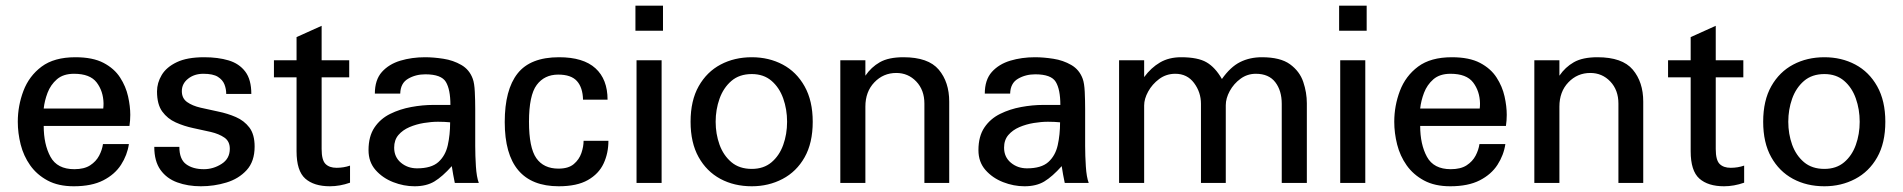

<svg xmlns="http://www.w3.org/2000/svg" viewBox="-20 -648 6739 680"><path d="M345.7 -263.7H134.8Q137.7 -291 148.4 -319.3Q159.2 -347.7 181.6 -367.2Q204.1 -386.7 242.2 -386.7Q298.8 -386.7 322.3 -356Q345.7 -325.2 346.7 -282.2Q346.7 -271.5 345.7 -263.7ZM436.5 -137.7H344.7Q341.8 -117.2 331.1 -96.7Q320.3 -76.2 299.3 -62.5Q278.3 -48.8 243.2 -48.8Q182.6 -48.8 158.7 -92.8Q134.8 -136.7 134.8 -202.1H438.5Q441.4 -221.7 441.4 -241.2Q441.4 -271.5 433.6 -306.6Q425.8 -341.8 405.3 -373.5Q384.8 -405.3 346.7 -425.3Q308.6 -445.3 247.1 -445.3Q171.9 -445.3 127.4 -412.1Q83 -378.9 63 -326.2Q43 -273.4 43 -216.8Q43 -176.8 53.2 -136.2Q63.5 -95.7 86.9 -62.5Q110.4 -29.3 148.4 -8.8Q186.5 11.7 241.2 11.7Q304.7 11.7 345.7 -9.3Q386.7 -30.3 408.7 -64.5Q430.7 -98.6 436.5 -137.7Z M881.8 -128.9Q881.8 -171.9 863.3 -196.3Q844.7 -220.7 815.4 -233.4Q786.1 -246.1 752.9 -252.9Q719.7 -259.8 690.4 -266.6Q661.1 -273.4 642.6 -286.6Q624 -299.8 624 -325.2Q624 -351.6 646 -369.1Q668 -386.7 700.2 -386.7Q734.4 -386.7 751.5 -376Q768.6 -365.2 774.9 -349.1Q781.2 -333 781.2 -315.4H870.1Q870.1 -366.2 848.6 -394.5Q827.1 -422.9 789.6 -434.1Q752 -445.3 703.1 -445.3Q642.6 -445.3 606 -427.7Q569.3 -410.2 552.7 -382.3Q536.1 -354.5 536.1 -324.2Q536.1 -278.3 554.7 -252.9Q573.2 -227.5 602.5 -214.4Q631.8 -201.2 664.6 -194.3Q697.3 -187.5 726.6 -180.7Q755.9 -173.8 774.9 -160.6Q793.9 -147.5 793.9 -121.1Q793.9 -85.9 764.6 -67.4Q735.4 -48.8 702.1 -48.8Q663.1 -48.8 639.2 -66.4Q615.2 -84 615.2 -127.9H526.4Q526.4 -77.1 548.3 -46.4Q570.3 -15.6 607.9 -2Q645.5 11.7 691.4 11.7Q738.3 11.7 781.7 -1.5Q825.2 -14.6 853.5 -45.4Q881.8 -76.2 881.8 -128.9Z M1219.7 -1V-61.5Q1197.3 -53.7 1171.9 -53.7Q1146.5 -53.7 1132.8 -67.4Q1119.1 -81.1 1119.1 -120.1V-374H1216.8V-434.6H1119.1V-556.6L1030.3 -516.6V-434.6H950.2V-374H1030.3V-112.3Q1030.3 -43 1061 -15.6Q1091.8 11.7 1148.4 11.7Q1183.6 11.7 1219.7 -1Z M1574.2 -214.8Q1574.2 -170.9 1565.9 -133.8Q1557.6 -96.7 1532.7 -74.2Q1507.8 -51.8 1457 -51.8Q1423.8 -51.8 1399.9 -71.8Q1376 -91.8 1376 -125Q1376 -152.3 1391.1 -169.9Q1406.2 -187.5 1430.2 -197.8Q1454.1 -208 1481 -212.4Q1507.8 -216.8 1531.2 -216.8Q1541 -216.8 1553.7 -216.3Q1566.4 -215.8 1574.2 -214.8ZM1675.8 0Q1668 -20.5 1665.5 -58.6Q1663.1 -96.7 1663.1 -130.9V-261.7Q1663.1 -292 1661.6 -322.8Q1660.2 -353.5 1654.3 -369.1Q1642.6 -401.4 1613.8 -418Q1585 -434.6 1550.3 -439.9Q1515.6 -445.3 1485.4 -445.3Q1438.5 -445.3 1397.9 -433.1Q1357.4 -420.9 1332.5 -393.1Q1307.6 -365.2 1307.6 -316.4H1397.5Q1398.4 -353.5 1425.3 -369.1Q1452.1 -384.8 1486.3 -384.8Q1543 -384.8 1559.1 -357.9Q1575.2 -331.1 1575.2 -276.4H1514.6Q1476.6 -276.4 1436.5 -269Q1396.5 -261.7 1361.8 -244.6Q1327.1 -227.5 1306.2 -196.3Q1285.2 -165 1285.2 -116.2Q1285.2 -74.2 1310.1 -45.9Q1335 -17.6 1372.6 -2.9Q1410.2 11.7 1448.2 11.7Q1490.2 11.7 1518.6 -5.4Q1546.9 -22.5 1580.1 -59.6Q1582 -44.9 1585 -29.8Q1587.9 -14.6 1590.8 0Z M1959 11.7Q1767.6 11.7 1767.6 -215.8Q1767.6 -330.1 1813 -387.7Q1858.4 -445.3 1960 -445.3Q2045.9 -445.3 2088.9 -406.2Q2131.8 -367.2 2131.8 -294.9Q2110.4 -294.9 2088.4 -294.9Q2066.4 -294.9 2044.9 -294.9Q2043.9 -337.9 2023.4 -360.8Q2002.9 -383.8 1957 -383.8Q1908.2 -383.8 1880.9 -347.2Q1853.5 -310.5 1853.5 -216.8Q1853.5 -125 1879.4 -87.9Q1905.3 -50.8 1958 -50.8Q1993.2 -50.8 2012.2 -66.9Q2031.2 -83 2039.1 -106Q2046.9 -128.9 2046.9 -149.4Q2069.3 -149.4 2091.3 -149.4Q2113.3 -149.4 2134.8 -149.4Q2134.8 -105.5 2117.7 -68.8Q2100.6 -32.2 2062 -10.3Q2023.4 11.7 1959 11.7Z M2323.2 0V-434.6H2234.4V0ZM2328.1 -539.1V-627.9H2230.5V-539.1Z M2767.6 -216.8Q2767.6 -172.9 2753.9 -134.8Q2740.2 -96.7 2712.4 -73.2Q2684.6 -49.8 2642.6 -49.8Q2598.6 -49.8 2570.3 -73.7Q2542 -97.7 2528.3 -135.7Q2514.6 -173.8 2514.6 -216.8Q2514.6 -259.8 2528.3 -298.3Q2542 -336.9 2570.3 -361.3Q2598.6 -385.7 2642.6 -385.7Q2684.6 -385.7 2712.4 -361.8Q2740.2 -337.9 2753.9 -299.3Q2767.6 -260.7 2767.6 -216.8ZM2858.4 -216.8Q2858.4 -291 2829.6 -342.3Q2800.8 -393.6 2752 -419.4Q2703.1 -445.3 2642.6 -445.3Q2581.1 -445.3 2532.2 -419.4Q2483.4 -393.6 2454.6 -342.8Q2425.8 -292 2425.8 -216.8Q2425.8 -142.6 2454.1 -91.8Q2482.4 -41 2531.2 -14.6Q2580.1 11.7 2642.6 11.7Q2702.1 11.7 2751.5 -14.2Q2800.8 -40 2829.6 -90.8Q2858.4 -141.6 2858.4 -216.8Z M3341.8 0V-288.1Q3341.8 -357.4 3304.7 -401.4Q3267.6 -445.3 3179.7 -445.3Q3127 -445.3 3096.2 -427.7Q3065.4 -410.2 3044.9 -379.9V-434.6H2956.1V0H3044.9V-270.5Q3044.9 -323.2 3076.7 -356.4Q3108.4 -389.6 3154.3 -389.6Q3196.3 -389.6 3225.1 -359.4Q3253.9 -329.1 3253.9 -281.2V0Z M3734.4 -214.8Q3734.4 -170.9 3726.1 -133.8Q3717.8 -96.7 3692.9 -74.2Q3668 -51.8 3617.2 -51.8Q3584 -51.8 3560.1 -71.8Q3536.1 -91.8 3536.1 -125Q3536.1 -152.3 3551.3 -169.9Q3566.4 -187.5 3590.3 -197.8Q3614.3 -208 3641.1 -212.4Q3668 -216.8 3691.4 -216.8Q3701.2 -216.8 3713.9 -216.3Q3726.6 -215.8 3734.4 -214.8ZM3835.9 0Q3828.1 -20.5 3825.7 -58.6Q3823.2 -96.7 3823.2 -130.9V-261.7Q3823.2 -292 3821.8 -322.8Q3820.3 -353.5 3814.5 -369.1Q3802.7 -401.4 3773.9 -418Q3745.1 -434.6 3710.4 -439.9Q3675.8 -445.3 3645.5 -445.3Q3598.6 -445.3 3558.1 -433.1Q3517.6 -420.9 3492.7 -393.1Q3467.8 -365.2 3467.8 -316.4H3557.6Q3558.6 -353.5 3585.4 -369.1Q3612.3 -384.8 3646.5 -384.8Q3703.1 -384.8 3719.2 -357.9Q3735.4 -331.1 3735.4 -276.4H3674.8Q3636.7 -276.4 3596.7 -269Q3556.6 -261.7 3522 -244.6Q3487.3 -227.5 3466.3 -196.3Q3445.3 -165 3445.3 -116.2Q3445.3 -74.2 3470.2 -45.9Q3495.1 -17.6 3532.7 -2.9Q3570.3 11.7 3608.4 11.7Q3650.4 11.7 3678.7 -5.4Q3707 -22.5 3740.2 -59.6Q3742.2 -44.9 3745.1 -29.8Q3748 -14.6 3751 0Z M4608.4 0V-282.2Q4608.4 -320.3 4595.7 -357.9Q4583 -395.5 4548.8 -420.4Q4514.6 -445.3 4449.2 -445.3Q4406.2 -445.3 4372.1 -428.2Q4337.9 -411.1 4307.6 -368.2Q4284.2 -409.2 4253.4 -427.2Q4222.7 -445.3 4163.1 -445.3Q4120.1 -445.3 4088.4 -426.8Q4056.6 -408.2 4032.2 -375V-434.6H3943.4V0H4032.2V-274.4Q4032.2 -297.9 4046.4 -323.7Q4060.5 -349.6 4085.4 -368.2Q4110.4 -386.7 4142.6 -386.7Q4184.6 -386.7 4209 -354Q4233.4 -321.3 4233.4 -280.3V0H4321.3V-275.4Q4321.3 -299.8 4335.4 -325.7Q4349.6 -351.6 4373.5 -369.1Q4397.5 -386.7 4427.7 -386.7Q4473.6 -386.7 4496.6 -356.9Q4519.5 -327.1 4519.5 -280.3V0Z M4815.4 0V-434.6H4726.6V0ZM4820.3 -539.1V-627.9H4722.7V-539.1Z M5220.7 -263.7H5009.8Q5012.7 -291 5023.4 -319.3Q5034.2 -347.7 5056.6 -367.2Q5079.1 -386.7 5117.2 -386.7Q5173.8 -386.7 5197.3 -356Q5220.7 -325.2 5221.7 -282.2Q5221.7 -271.5 5220.7 -263.7ZM5311.5 -137.7H5219.7Q5216.8 -117.2 5206.1 -96.7Q5195.3 -76.2 5174.3 -62.5Q5153.3 -48.8 5118.2 -48.8Q5057.6 -48.8 5033.7 -92.8Q5009.8 -136.7 5009.8 -202.1H5313.5Q5316.4 -221.7 5316.4 -241.2Q5316.4 -271.5 5308.6 -306.6Q5300.8 -341.8 5280.3 -373.5Q5259.8 -405.3 5221.7 -425.3Q5183.6 -445.3 5122.1 -445.3Q5046.9 -445.3 5002.4 -412.1Q4958 -378.9 4938 -326.2Q4918 -273.4 4918 -216.8Q4918 -176.8 4928.2 -136.2Q4938.5 -95.7 4961.9 -62.5Q4985.4 -29.3 5023.4 -8.8Q5061.5 11.7 5116.2 11.7Q5179.7 11.7 5220.7 -9.3Q5261.7 -30.3 5283.7 -64.5Q5305.7 -98.6 5311.5 -137.7Z M5799.8 0V-288.1Q5799.8 -357.4 5762.7 -401.4Q5725.6 -445.3 5637.7 -445.3Q5585 -445.3 5554.2 -427.7Q5523.4 -410.2 5502.9 -379.9V-434.6H5414.1V0H5502.9V-270.5Q5502.9 -323.2 5534.7 -356.4Q5566.4 -389.6 5612.3 -389.6Q5654.3 -389.6 5683.1 -359.4Q5711.9 -329.1 5711.9 -281.2V0Z M6157.2 -1V-61.5Q6134.8 -53.7 6109.4 -53.7Q6084 -53.7 6070.3 -67.4Q6056.6 -81.1 6056.6 -120.1V-374H6154.3V-434.6H6056.6V-556.6L5967.8 -516.6V-434.6H5887.7V-374H5967.8V-112.3Q5967.8 -43 5998.5 -15.6Q6029.3 11.7 6085.9 11.7Q6121.1 11.7 6157.2 -1Z M6566.4 -216.8Q6566.4 -172.9 6552.7 -134.8Q6539.1 -96.7 6511.2 -73.2Q6483.4 -49.8 6441.4 -49.8Q6397.5 -49.8 6369.1 -73.7Q6340.8 -97.7 6327.1 -135.7Q6313.5 -173.8 6313.5 -216.8Q6313.5 -259.8 6327.1 -298.3Q6340.8 -336.9 6369.1 -361.3Q6397.5 -385.7 6441.4 -385.7Q6483.4 -385.7 6511.2 -361.8Q6539.1 -337.9 6552.7 -299.3Q6566.4 -260.7 6566.4 -216.8ZM6657.2 -216.8Q6657.2 -291 6628.4 -342.3Q6599.6 -393.6 6550.8 -419.4Q6502 -445.3 6441.4 -445.3Q6379.9 -445.3 6331.1 -419.4Q6282.2 -393.6 6253.4 -342.8Q6224.6 -292 6224.6 -216.8Q6224.6 -142.6 6252.9 -91.8Q6281.2 -41 6330.1 -14.6Q6378.9 11.7 6441.4 11.7Q6501 11.7 6550.3 -14.2Q6599.6 -40 6628.4 -90.8Q6657.2 -141.6 6657.2 -216.8Z"/></svg>

Font: Namkio Khamti Book
Style: Regular
Weight: 500
Designer: Debbi Hosken
Foundry: SIL International
Version: Version 3.917